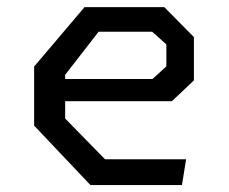

<svg xmlns="http://www.w3.org/2000/svg" viewBox="-20 -534 660 554"><path d="M241 0H505L517 -74.5H283L168 -192V-242H476L539.5 -302V-427L454 -513.5H224L78.5 -342V-171.5ZM264.5 -442.5H419L460 -406V-342.5L420 -306H168V-318Z"/></svg>

Font: FontWithASyntaxHighlighterNightOwl
Style: Regular
Weight: 400
Designer: Riley Cran & the Lettermatic Team
Foundry: Lettermatic
Version: Version 1.000 (FontWithASyntaxHighlighterNightOwl)